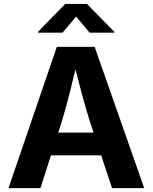

<svg xmlns="http://www.w3.org/2000/svg" viewBox="-20 -969 787 989"><path d="M23.8 0 272.7 -727.5H467.6L722.8 0H557.1L440.5 -351Q419.3 -418.9 397.7 -499.9Q376.1 -580.8 352.2 -676.2H384.5Q361.3 -580.3 341.1 -499Q320.9 -417.6 300.8 -351L188.4 0ZM179.3 -168.8V-285.8H567.3V-168.8ZM302.4 -800.8H175.1V-804.4L315.9 -948.7H428.2L569.2 -804.4V-800.8H441.5L372.1 -883.8Z"/></svg>

Font: Adwaita Sans
Style: Regular
Weight: 400
Designer: Rasmus Andersson
Foundry: rsms
Version: Version 4.001;git-9221beed3